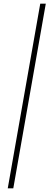

<svg xmlns="http://www.w3.org/2000/svg" viewBox="-20 -770 290 1040"><path d="M22 250 198 -750H228L52 250Z"/></svg>

Font: Spectral ExtraLight
Style: Italic
Weight: 275
Italic angle: -10°
Designer: Jean-Baptiste Levee
Foundry: Production Type
Version: Version 2.001